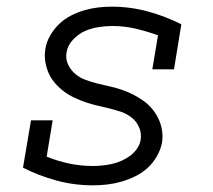

<svg xmlns="http://www.w3.org/2000/svg" viewBox="-20 -548 640 576"><path d="M259 8Q202 8 149 -6.5Q96 -21 49 -45L73 -187H138L120 -78Q152 -65 187 -57.5Q222 -50 259 -50Q273 -50 287 -51.5Q301 -53 315 -56Q329 -59 343 -65Q357 -71 369.5 -80Q382 -89 391 -102Q400 -115 402 -129Q405 -148 397.5 -165.5Q390 -183 376 -194.5Q362 -206 344.5 -212Q327 -218 309 -222.5Q291 -227 273 -231Q255 -235 237.5 -241Q220 -247 203 -255Q186 -263 172 -273.5Q158 -284 146 -297.5Q134 -311 126.5 -327.5Q119 -344 116 -362.5Q113 -381 116 -401Q119 -421 130 -440.5Q141 -460 157 -475.5Q173 -491 192.5 -501Q212 -511 232.5 -517Q253 -523 273.5 -525.5Q294 -528 315 -528Q371 -528 424 -513.5Q477 -499 524 -475L502 -340H437L454 -442Q421 -454 387 -462Q353 -470 316 -470Q296 -470 274.5 -466.5Q253 -463 234 -454.5Q215 -446 199 -429Q183 -412 180 -392Q176 -372 184 -355Q192 -338 205.5 -326.5Q219 -315 236.5 -308.5Q254 -302 272 -297.5Q290 -293 308.5 -289Q327 -285 344.5 -279Q362 -273 378 -265Q394 -257 409 -246.5Q424 -236 435.5 -222.5Q447 -209 455 -192.5Q463 -176 466 -157.5Q469 -139 466 -120Q462 -99 450.5 -79Q439 -59 422.5 -44Q406 -29 385.5 -19Q365 -9 344 -3Q323 3 301.5 5.5Q280 8 259 8Z"/></svg>

Font: Iosevka Etoile Light
Style: Italic
Weight: 300
Italic angle: -9°
Designer: Belleve Invis
Foundry: Belleve Invis
Version: Version 22.1.2; ttfautohint (v1.8.4)